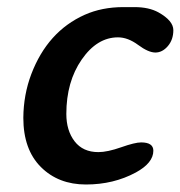

<svg xmlns="http://www.w3.org/2000/svg" viewBox="-20 -501 498 530"><path d="M320.8 -481.4H351.1Q391.1 -481.4 417.5 -466.8Q458.5 -443.8 458.5 -417.7Q458.5 -391.6 443.4 -373.8Q428.2 -356 408.9 -356Q389.6 -356 361.3 -377Q333 -397.9 305.7 -397.9Q248 -397.9 205.6 -336.7Q163.1 -275.4 163.1 -186.5Q163.1 -140.6 186 -110.8Q209 -81.1 251.5 -81.1Q276.4 -81.1 314.5 -94.5Q352.5 -107.9 369.6 -107.9Q403.3 -107.9 403.3 -85Q403.3 -51.3 355 -24.9Q293.5 8.3 217.3 8.3Q141.1 8.3 92.8 -40Q44.4 -88.4 44.4 -175.8Q44.9 -239.7 66.4 -296.4Q111.3 -414.1 213.4 -460Q261.2 -481.4 320.8 -481.4Z"/></svg>

Font: Averia Libre
Style: Bold Italic
Weight: 700
Italic angle: -6.90001°
Version: Version 1.002